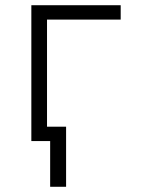

<svg xmlns="http://www.w3.org/2000/svg" viewBox="-20 -540 540 735"><path d="M172 175V0H100V-520H442V-465H160V-55H233V175Z"/></svg>

Font: Iosevka SS04 Light
Style: Regular
Weight: 300
Monospace: yes
Designer: Belleve Invis
Foundry: Belleve Invis
Version: Version 19.0.0; ttfautohint (v1.8.4)